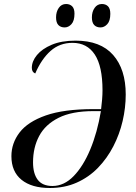

<svg xmlns="http://www.w3.org/2000/svg" viewBox="-20 -929 677 959"><path d="M229 10Q138 10 87.5 -31Q37 -72 37 -149Q37 -214 78 -267.5Q119 -321 209 -352.5Q299 -384 447 -384H485Q488 -407 490 -432Q492 -457 492 -478Q492 -598 453.5 -656.5Q415 -715 342 -715Q278 -715 232.5 -674.5Q187 -634 156 -562Q139 -569 139 -590Q139 -623 164.5 -654Q190 -685 238.5 -705.5Q287 -726 358 -726Q482 -726 545 -654.5Q608 -583 608 -457Q608 -391 592.5 -324.5Q577 -258 546 -198Q515 -138 469.5 -91Q424 -44 363.5 -17Q303 10 229 10ZM242 0Q300 0 348 -49.5Q396 -99 431 -183Q466 -267 484 -374H447Q339 -374 272.5 -340.5Q206 -307 175.5 -249.5Q145 -192 145 -118Q145 -62 168.5 -31Q192 0 242 0ZM482 -792Q462 -792 450.5 -804Q439 -816 439 -842Q439 -870 452.5 -889.5Q466 -909 489 -909Q508 -909 519.5 -897.5Q531 -886 531 -860Q531 -825 516 -808.5Q501 -792 482 -792ZM303 -792Q283 -792 271.5 -804Q260 -816 260 -842Q260 -870 273.5 -889.5Q287 -909 310 -909Q329 -909 340.5 -897.5Q352 -886 352 -861Q352 -825 337 -808.5Q322 -792 303 -792Z"/></svg>

Font: Noto Serif Display SemiCondensed Medium
Style: Italic
Weight: 500
Width: 4
Italic angle: -12°
Designer: Monotype Design Team
Foundry: Monotype Imaging Inc.
Version: Version 2.009